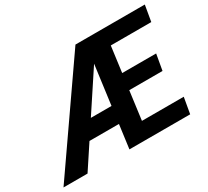

<svg xmlns="http://www.w3.org/2000/svg" viewBox="-192 -935 1256 1159"><g transform="rotate(-30 436.5 -355.5)"><path d="M529.8 -627.9 115.7 0H-51.8L441.9 -710.9H531.2ZM518.1 -281.2 497.1 -164.6H141.6L162.1 -281.2ZM850.6 -111.3 831.1 0H483.4L502.9 -111.3ZM638.7 -710.9 544.4 0H407.7L502.4 -710.9ZM836.9 -420.9 817.4 -310.1H518.1L537.1 -420.9ZM925.3 -710.9 906.2 -599.6H558.6L578.1 -710.9Z"/></g></svg>

Font: Roboto
Style: Bold Italic
Weight: 700
Italic angle: -12°
Designer: Christian Robertson
Foundry: Google
Version: Version 3.0